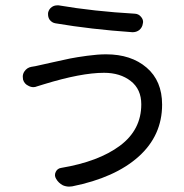

<svg xmlns="http://www.w3.org/2000/svg" viewBox="-20 -650 690 720"><path d="M509.8 -258.8Q509.8 -315.4 470.2 -346.2Q430.7 -377 370.1 -377Q284.2 -377 144.5 -334Q132.8 -330.1 119.1 -326.2Q112.3 -323.2 105.5 -323.2Q95.7 -323.2 86.9 -328.1Q71.3 -335 66.4 -351.6Q65.4 -357.4 65.4 -362.3Q65.4 -373 71.3 -381.8Q81.1 -396.5 97.7 -399.4Q112.3 -401.4 127.9 -405.3Q132.8 -406.2 175.8 -416Q218.8 -425.8 243.2 -430.7Q267.6 -435.5 307.1 -440.9Q346.7 -446.3 377.9 -446.3Q471.7 -446.3 529.8 -396.5Q587.9 -346.7 587.9 -257.8Q587.9 -141.6 499.5 -62.5Q411.1 16.6 251 48.8Q245.1 49.8 239.3 49.8Q227.5 49.8 215.8 44.9Q199.2 36.1 190.4 20.5Q182.6 7.8 189 -5.4Q195.3 -18.6 210 -20.5Q349.6 -43.9 429.7 -103.5Q509.8 -163.1 509.8 -258.8ZM188.5 -562.5Q174.8 -564.5 166 -576.2Q160.2 -585 160.2 -595.7Q160.2 -598.6 160.2 -601.6Q163.1 -616.2 174.8 -624Q183.6 -629.9 194.3 -629.9Q197.3 -629.9 200.2 -629.9Q332 -607.4 486.3 -598.6Q500 -597.7 508.8 -586.9Q516.6 -578.1 516.6 -567.4Q516.6 -564.5 515.6 -561.5Q513.7 -546.9 502 -537.1Q491.2 -529.3 478.5 -529.3Q476.6 -529.3 475.6 -529.3Q321.3 -540 188.5 -562.5Z"/></svg>

Font: Gen Jyuu Gothic P Regular
Style: Regular
Weight: 400
Designer: [Source Han Sans]
Ryoko NISHIZUKA  (kana & ideographs); Paul D. Hunt (Latin, Greek & Cyrillic); Wenlong ZHANG  (bopomofo
Version: Version 1.002.20150607